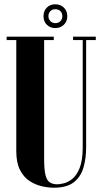

<svg xmlns="http://www.w3.org/2000/svg" viewBox="-20 -870 478 896"><path d="M183 -794Q183 -819 198.5 -834.5Q214 -850 238 -850Q262 -850 278 -834.5Q294 -819 294 -794Q294 -770 278 -754.5Q262 -739 238 -739Q214 -739 198.5 -754.5Q183 -770 183 -794ZM206 -794Q206 -781 215 -771.5Q224 -762 238 -762Q253 -762 262 -771.5Q271 -781 271 -794Q271 -809 262 -818Q253 -827 238 -827Q224 -827 215 -818Q206 -809 206 -794ZM56 -683H11V-699H231V-683H186V-127Q186 -78 192.5 -52.5Q199 -27 213 -18.5Q227 -10 247 -10Q256 -10 275.5 -14Q295 -18 316 -34Q337 -50 351.5 -85.5Q366 -121 366 -183V-683H321V-699H427V-683H382V-184Q382 -128 368.5 -85Q355 -42 322.5 -18Q290 6 231 6Q205 6 174.5 -1Q144 -8 117 -26Q90 -44 73 -77.5Q56 -111 56 -165Z"/></svg>

Font: Emberly Black
Style: Regular
Weight: 900
Designer: Rajesh Rajput
Foundry: Rajesh Rajput
Version: Version 1.000